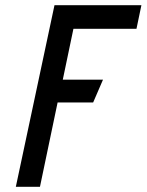

<svg xmlns="http://www.w3.org/2000/svg" viewBox="-20 -720 565 740"><path d="M525 -700H190L41 0H134L202 -325H339L377 -413H222L263 -609H506Z"/></svg>

Font: Advent Pro SemiBold
Style: Italic
Weight: 600
Italic angle: -12°
Version: Version 3.000